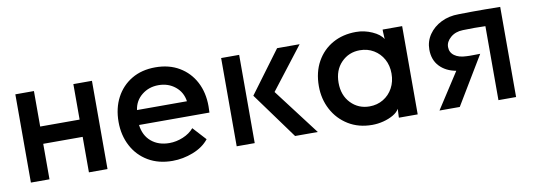

<svg xmlns="http://www.w3.org/2000/svg" viewBox="-46 -736 2797 1007"><g transform="rotate(-10 1352.5 -232.5)"><path d="M464 -470V0H365V-189H155V0H56V-470H155V-281H365V-470Z M939 -134 1003 -64Q972 -25 918 -4Q864 17 808 17Q734 17 679 -15.5Q624 -48 594 -105Q564 -162 564 -233Q564 -306 593.5 -362Q623 -418 676.5 -450Q730 -482 803 -482Q876 -482 930 -450Q984 -418 1013.5 -362Q1043 -306 1043 -233Q1043 -224 1042.5 -216Q1042 -208 1042 -199H667Q674 -142 712 -110Q750 -78 808 -78Q845 -78 881 -93Q917 -108 939 -134ZM670 -278H936Q929 -327 892 -357Q855 -387 803 -387Q752 -387 714.5 -357Q677 -327 670 -278Z M1152 -470H1248V0H1152ZM1284 -246 1450 -470H1570L1397 -246L1584 0H1463Z M1872 -482Q1916 -482 1957.5 -463.5Q1999 -445 2014 -419L2012 -459V-470H2116V0H2016V-7L2018 -47Q2008 -29 1984.5 -15.5Q1961 -2 1931.5 5.5Q1902 13 1872 13Q1800 13 1745.5 -20.5Q1691 -54 1661 -110.5Q1631 -167 1631 -235Q1631 -310 1662 -365.5Q1693 -421 1747 -451.5Q1801 -482 1872 -482ZM1875 -85Q1916 -85 1948.5 -104.5Q1981 -124 1999.5 -158Q2018 -192 2018 -235Q2018 -278 1999.5 -311.5Q1981 -345 1948.5 -364.5Q1916 -384 1875 -384Q1816 -384 1776 -343Q1736 -302 1736 -235Q1736 -168 1776 -126.5Q1816 -85 1875 -85Z M2546 0V-394Q2491 -396 2426 -394Q2386 -393 2360 -370.5Q2334 -348 2334 -320Q2334 -291 2357.5 -274Q2381 -257 2421 -256Q2436 -255 2457 -255.5Q2478 -256 2494 -256L2340 0H2232L2355 -190Q2300 -200 2267.5 -234.5Q2235 -269 2235 -324Q2235 -368 2259.5 -403.5Q2284 -439 2325.5 -459.5Q2367 -480 2419 -480Q2458 -481 2490.5 -481Q2523 -481 2558.5 -481Q2594 -481 2640 -480V0Z"/></g></svg>

Font: Kreadon Light
Style: Bold
Weight: 600
Designer: Reiya WATANABE
Foundry: StudioGnu
Version: Version 1.003; ttfautohint (v1.8.4.7-5d5b);gftools[0.9.32]